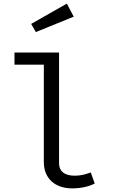

<svg xmlns="http://www.w3.org/2000/svg" viewBox="-20 -1029 640 1060"><path d="M349 -1009 152 -897 178 -852 387 -937ZM306 -739H60V-672H222V-134C222 -43 285 11 378 11C432 11 475 -1 503 -16L481 -77C452 -66 424 -59 393 -59C342 -59 306 -78 306 -130Z"/></svg>

Font: FiraMono Nerd Font
Style: Regular
Weight: 400
Designer: Carrois Corporate & Edenspiekermann AG
Foundry: Carrois Corporate GbR & Edenspiekermann AG
Version: Version 003.206;Nerd Fonts 3.3.0